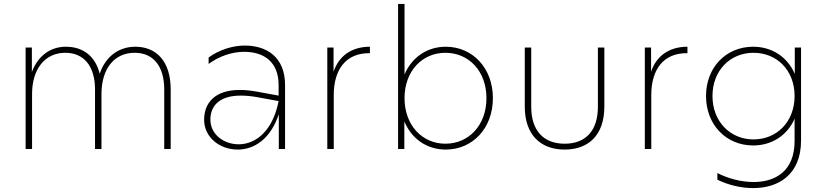

<svg xmlns="http://www.w3.org/2000/svg" viewBox="-20 -762 4228 982"><path d="M672 -523C584 -523 518 -469 490 -385C467 -476 404 -523 317 -523C234 -523 173 -473 143 -394V-519H111V0H144V-281C144 -408 209 -492 314 -492C408 -492 466 -425 466 -304V0H499V-281C499 -408 562 -492 669 -492C763 -492 820 -425 820 -304V0H853V-305C853 -446 782 -523 672 -523Z M1406 0H1438V-327C1438 -470 1344 -529 1232 -529C1169 -529 1101 -507 1047 -468V-435C1103 -476 1169 -497 1229 -497C1328 -497 1405 -447 1405 -327V-273L1296 -293C1263 -299 1234 -302 1207 -302C1078 -302 1024 -235 1024 -149C1024 -63 1100 3 1196 3C1280 3 1364 -51 1406 -178ZM1056 -150C1056 -224 1106 -273 1211 -273C1235 -273 1261 -271 1290 -266L1405 -245C1375 -91 1287 -24 1201 -24C1122 -24 1056 -77 1056 -150Z M1654 0H1687V-276C1687 -405 1748 -492 1872 -490V-523C1780 -523 1713 -477 1686 -395V-519H1654Z M2260 3C2396 3 2501 -105 2501 -260C2501 -415 2396 -523 2260 -523C2165 -523 2086 -469 2049 -381V-742H2016V0H2048V-141C2085 -52 2163 3 2260 3ZM2258 -27C2139 -27 2049 -122 2049 -260C2049 -398 2139 -492 2258 -492C2378 -492 2468 -398 2468 -260C2468 -122 2378 -27 2258 -27Z M2868 3C2989 3 3071 -70 3071 -217V-519H3038V-216C3038 -93 2975 -27 2868 -27C2761 -27 2697 -93 2697 -216V-519H2664V-217C2664 -70 2747 3 2868 3Z M3278 0H3311V-276C3311 -405 3372 -492 3496 -490V-523C3404 -523 3337 -477 3310 -395V-519H3278Z M3649 123V157C3704 184 3769 200 3832 200C3960 200 4077 133 4077 -44V-519H4045V-384C4008 -470 3929 -523 3832 -523C3695 -523 3591 -419 3591 -271C3591 -123 3695 -18 3832 -18C3928 -18 4007 -70 4044 -155V-41C4044 114 3945 169 3834 169C3771 169 3703 151 3649 123ZM3834 -49C3714 -49 3624 -141 3624 -271C3624 -401 3714 -492 3834 -492C3954 -492 4044 -402 4044 -271C4044 -140 3954 -49 3834 -49Z"/></svg>

Font: Chess Sans ExtraLight
Style: Regular
Weight: 275
Designer: Wolf Bōese
Foundry: Wolf Bōese
Version: Version 7.223;Glyphs 3.3 (3306)